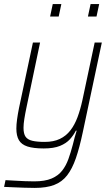

<svg xmlns="http://www.w3.org/2000/svg" viewBox="-30 -718 545 939"><path d="M140 201Q116 201 88.5 200Q61 199 36 198Q11 197 -10 196L-3 163Q17 164 41.5 165.5Q66 167 91.5 168Q117 169 137 169Q190 169 222.5 155Q255 141 274 116.5Q293 92 304.5 60Q316 28 326 -10Q330 -27 335 -45.5Q340 -64 345 -79H341Q330 -57 312 -37Q294 -17 263.5 -4.5Q233 8 184 8Q134 8 104.5 -1.5Q75 -11 62.5 -32.5Q50 -54 50 -89Q50 -109 53.5 -134.5Q57 -160 63 -190L131 -510H166L100 -195Q93 -162 89 -136.5Q85 -111 85 -93Q85 -64 95 -49.5Q105 -35 128 -29.5Q151 -24 189 -24Q232 -24 262.5 -38.5Q293 -53 314 -80Q335 -107 349 -144.5Q363 -182 373 -228L433 -510H468L375 -72Q359 4 341 56Q323 108 298 140Q273 172 235 186.5Q197 201 140 201ZM400 -637 413 -698H455L442 -637ZM215 -637 228 -698H270L257 -637Z"/></svg>

Font: Saira SemiCondensed Thin
Style: Italic
Weight: 250
Width: 4
Italic angle: -12°
Designer: Hector Gatti with collaboration of the Omnibus-Type team
Foundry: Omnibus-Type
Version: Version 1.101